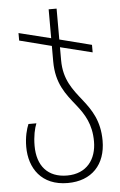

<svg xmlns="http://www.w3.org/2000/svg" viewBox="-55 -578 543 867"><g transform="rotate(-5 216.5 -144.5)"><path d="M235 -305V-364L380 -328V-362L235 -399V-539H199V-408L54 -444V-410L199 -373V-303C199 -202 242 -151 286 -96C321 -52 351 -5 351 73C351 154 306 216 217 216C129 216 82 160 82 70C82 26 90 -9 99 -31H63C54 -10 44 26 44 71C44 168 98 250 217 250C326 250 390 181 390 73C390 -17 354 -69 317 -116C275 -169 235 -217 235 -305Z"/></g></svg>

Font: Noto Sans Georgian Condensed ExtraLight
Style: Regular
Weight: 200
Width: 3
Designer: Monotype Design Team, Akaki Razmadze
Foundry: Google LLC
Version: Version 2.005